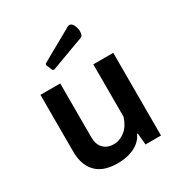

<svg xmlns="http://www.w3.org/2000/svg" viewBox="-165 -798 868 925"><g transform="rotate(-30 269.5 -335.0)"><path d="M175 -460V-161Q175 -120 196.5 -98.5Q218 -77 252 -77Q287 -77 316 -100.5Q345 -124 359 -168V-460H470V0H384L378 -64H374Q363 -41 346 -26.5Q329 -12 308.5 -3.5Q288 5 266 8.5Q244 12 223 12Q190 12 161.5 4Q133 -4 111.5 -22.5Q90 -41 77.5 -71.5Q65 -102 65 -147V-460ZM175 -535 160 -571 163 -578 343 -679Q349 -682 353 -682Q367 -682 375 -664.5Q383 -647 383 -630Q383 -619 380 -611Q377 -603 370 -601L183 -532Z"/></g></svg>

Font: Quattrocento Sans
Style: Bold
Weight: 700
Designer: Pablo Impallari
Foundry: Pablo Impallari, Igino Marini, Brenda Gallo
Version: Version 2.000